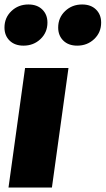

<svg xmlns="http://www.w3.org/2000/svg" viewBox="-34 -838 472 858"><path d="M198 0H4L78 -534H272ZM-14 -715Q-14 -759 17 -788.5Q48 -818 93 -818Q132 -818 155 -795.5Q178 -773 178 -737Q178 -693 147 -663.5Q116 -634 71 -634Q32 -634 9 -656.5Q-14 -679 -14 -715ZM226 -715Q226 -759 257 -788.5Q288 -818 333 -818Q372 -818 395 -795.5Q418 -773 418 -737Q418 -693 387 -663.5Q356 -634 311 -634Q272 -634 249 -656.5Q226 -679 226 -715Z"/></svg>

Font: FiraGO Heavy
Style: Italic
Weight: 900
Italic angle: -8°
Designer: bBox Type GmbH
Foundry: bBox Type GmbH
Version: Version 1.001